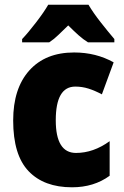

<svg xmlns="http://www.w3.org/2000/svg" viewBox="-20 -786 528 816"><path d="M185 -766Q168 -736 133.5 -691Q99 -646 74 -620V-606H189Q209 -619 227.5 -637Q246 -655 270 -678Q293 -655 313 -637Q333 -619 354 -606H466V-620Q438 -653 407 -692.5Q376 -732 356 -766ZM446 -39V-186Q377 -136 303 -136Q217 -136 217 -275Q217 -418 300 -418Q329 -418 356 -409.5Q383 -401 413 -385L463 -521Q388 -563 295 -563Q173 -563 104.5 -486.5Q36 -410 36 -274Q36 -127 101.5 -58.5Q167 10 286 10Q379 10 446 -39Z"/></svg>

Font: Noto Sans UI SemiCondensed Black
Style: Regular
Weight: 900
Width: 4
Designer: Monotype Design Team
Foundry: Monotype Imaging Inc.
Version: 1.001